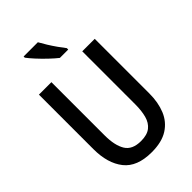

<svg xmlns="http://www.w3.org/2000/svg" viewBox="-277 -1042 1153 1153"><g transform="rotate(-45 300.0 -465.5)"><path d="M298 10Q174 10 118.5 -60.5Q63 -131 63 -251V-714H169V-262Q169 -177 197.5 -130Q226 -83 300 -83Q352 -83 380.5 -105.5Q409 -128 420 -168.5Q431 -209 431 -263V-714H537V-250Q537 -174 513 -115.5Q489 -57 436.5 -23.5Q384 10 298 10ZM308 -781Q285 -799 255.5 -827Q226 -855 199.5 -884Q173 -913 160 -931V-941H281Q293 -919 310 -891.5Q327 -864 345.5 -838Q364 -812 379 -793V-781Z"/></g></svg>

Font: Noto Sans Mono Medium
Style: Regular
Weight: 500
Designer: Monotype Design Team
Foundry: Monotype Imaging Inc.
Version: Version 2.014